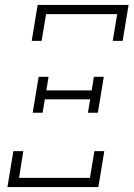

<svg xmlns="http://www.w3.org/2000/svg" viewBox="-20 -755 540 775"><path d="M108 -590 132 -735H499L475 -590H435L453 -698H166L148 -590ZM112 -300 136 -445H176L167 -390H350L359 -445H399L375 -300H335L344 -354H161L152 -300ZM10 0 34 -145H74L57 -37H343L361 -145H401L377 0Z"/></svg>

Font: Iosevka Curly Slab XLtObl
Style: Regular
Weight: 200
Italic angle: -9°
Monospace: yes
Designer: Belleve Invis
Foundry: Belleve Invis
Version: Version 11.1.0; ttfautohint (v1.8.3)